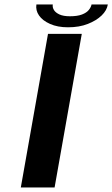

<svg xmlns="http://www.w3.org/2000/svg" viewBox="-20 -824 494 844"><path d="M71.5 0H220L339.5 -675H191ZM279 -704Q328.5 -704 366 -718.8Q403.5 -733.5 426.8 -756Q450 -778.5 454 -804.5H382.5Q380 -792 370.2 -780Q360.5 -768 340.2 -760.2Q320 -752.5 287.5 -752.5Q258.5 -752.5 241.2 -760.5Q224 -768.5 217 -780.2Q210 -792 212 -804.5H140Q136 -778.5 151.5 -756Q167 -733.5 200 -718.8Q233 -704 279 -704Z"/></svg>

Font: Anybody ExtraExpanded Medium
Style: Italic
Weight: 500
Width: 8
Italic angle: -10°
Version: Version 1.113;gftools[0.9.25]